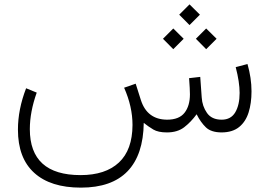

<svg xmlns="http://www.w3.org/2000/svg" viewBox="-20 -609 1239 883"><path d="M804.2 -541.5 851.6 -588.9 899.4 -541.5 851.6 -493.7ZM880.9 -430.7 928.2 -478 976.1 -430.7 928.2 -382.8ZM729.5 -430.7 776.9 -478 824.7 -430.7 776.9 -382.8ZM747.6 0Q707.5 0 685.3 -13.2Q663.1 -26.4 641.1 -43.9Q639.2 103 566.7 178.5Q494.1 253.9 352.1 253.9Q212.4 253.9 137.5 186Q62.5 118.2 62.5 -12.7Q62.5 -106 100.1 -203.1L148.9 -183.1Q117.2 -94.2 117.2 -15.1Q117.2 196.3 350.6 196.3Q464.8 196.3 526.9 138.4Q588.9 80.6 589.4 -34.2Q589.4 -118.7 550.8 -205.6L604 -224.1L627.9 -148.9Q656.7 -59.1 748.5 -58.6Q803.7 -58.6 828.6 -90.3Q853.5 -122.1 853.5 -175.3Q853.5 -186.5 852.5 -205.1Q851.6 -223.6 849.6 -249.5L900.9 -255.4L907.7 -160.6Q910.2 -120.6 931.9 -89.6Q953.6 -58.6 999.5 -58.6Q1042 -58.6 1062 -92.5Q1082 -126.5 1082 -181.6Q1082 -231 1064 -300.3L1118.2 -314.5Q1136.7 -250 1136.7 -189Q1136.7 -134.3 1123.3 -91.8Q1109.9 -49.3 1079.8 -24.9Q1049.8 -0.5 1000 0Q951.2 0 927 -23.2Q902.8 -46.4 884.3 -83.5Q857.9 -47.4 826.9 -23.7Q795.9 0 747.6 0Z"/></svg>

Font: Vazir Thin WOL
Style: Thin-WOL
Weight: 100
Designer: Saber Rastikerdar
Foundry: Saber Rastikerdar
Version: Version 30.0.0